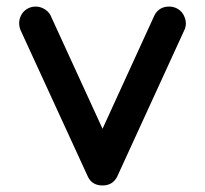

<svg xmlns="http://www.w3.org/2000/svg" viewBox="-20 -567 626 587"><path d="M293.5 0Q261.2 0 248.5 -27.3L42.5 -475.6Q38.6 -485.8 38.6 -496.1Q38.6 -506.3 42.5 -515.6Q46.4 -525.4 53.2 -532.2Q60.1 -539.1 69.3 -543Q78.6 -546.9 89.4 -546.9Q102.5 -546.9 114.7 -540Q127 -533.2 133.8 -521.5L293.5 -173.3L452.6 -521Q466.8 -546.9 497.1 -546.9Q507.8 -546.9 517.1 -543Q526.4 -539.1 533.2 -532.2Q540 -525.4 543.9 -515.6Q547.9 -506.3 548.3 -496.1Q548.3 -484.9 543.9 -475.6L338.4 -27.3Q324.7 0 293.5 0Z"/></svg>

Font: Comfortaa
Style: Bold
Weight: 700
Designer: Johan Aakerlund
Foundry: Johan Aakerlund
Version: Version 2.001; ttfautohint (v1.4.1)